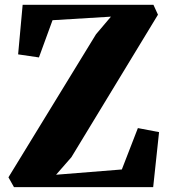

<svg xmlns="http://www.w3.org/2000/svg" viewBox="-20 -764 689 784"><path d="M37 0 14.5 -40 372 -624 433 -696 194.5 -681.5 139 -529.5 54 -542 72.5 -744.5H606.5L625 -704L271.5 -122L209 -50.5L477.5 -72L543 -241L629.5 -224.5L605.5 0Z"/></svg>

Font: Merriweather 72pt Black
Style: Regular
Weight: 900
Version: Version 2.100